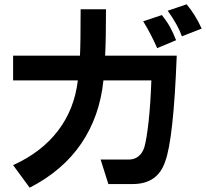

<svg xmlns="http://www.w3.org/2000/svg" viewBox="-20 -765 960 893"><path d="M826 -596Q808 -648 760 -715L848 -745Q889 -696 918 -632ZM484 91 448 -23H580Q605 -23 623.5 -37.5Q642 -52 651 -79Q662 -117 671 -198.5Q680 -280 684 -391H461Q444 -224 358 -97.5Q272 29 118 108L41 3Q172 -56 249 -156Q326 -256 342 -391H41V-506H352Q355 -564 355 -722H473Q473 -583 469 -506H802Q787 -116 748 -13Q713 91 597 91ZM711 -541Q685 -602 646 -666L733 -695Q756 -666 771 -639Q786 -612 799 -578Z"/></svg>

Font: LINE Seed Sans KR Bold
Style: Regular
Weight: 700
Designer: LINE BX Design & Sandoll Inc & Dalton Maag Ltd
Foundry: Sandoll Inc.
Version: Version 1.000